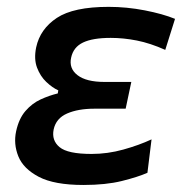

<svg xmlns="http://www.w3.org/2000/svg" viewBox="-20 -529 537 560"><path d="M223.5 10.5Q138.5 10.5 93.2 -13.2Q48 -37 33.5 -73Q19 -109 27 -146Q35 -183 54.2 -205.2Q73.5 -227.5 98.5 -239Q123.5 -250.5 148.5 -256.5L150 -265.5Q133 -273 115.2 -289.8Q97.5 -306.5 88 -331.8Q78.5 -357 85.5 -391Q97 -444.5 145.8 -476.8Q194.5 -509 297 -509Q349.5 -509 402.2 -498.8Q455 -488.5 490.5 -474L462 -383.5Q418.5 -403 379.2 -410.8Q340 -418.5 303 -418.5Q250.5 -418.5 222.2 -405Q194 -391.5 187.5 -361Q180.5 -329.5 206 -309.8Q231.5 -290 285 -290H363L346.5 -212H255.5Q208 -212 175.8 -198Q143.5 -184 136.5 -151.5Q130 -119.5 153.8 -99.8Q177.5 -80 247 -80Q294 -80 339.8 -92.8Q385.5 -105.5 422 -122.5L410 -25Q381.5 -12.5 335 -1Q288.5 10.5 223.5 10.5Z"/></svg>

Font: Commissioner Medium
Style: Italic
Weight: 500
Italic angle: -12°
Designer: Kostas Bartsokas
Foundry: Kostas Bartsokas
Version: Version 1.000; ttfautohint (v1.8.3)